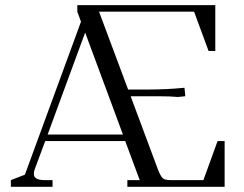

<svg xmlns="http://www.w3.org/2000/svg" viewBox="-20 -722 943 742"><path d="M22 0V-25.9L76.2 -46.9L293 -638.2L278.8 -676.8V-702.1H812V-524.9H786.1L730 -676.8H362.8L475.1 -376H549.8Q623 -376 692.9 -382.8L695.8 -355V-350.1L668 -347.2Q638.2 -350.1 590.8 -350.1H484.9L590.8 -65.9Q601.1 -40.5 608.9 -33.2Q616.7 -25.9 640.1 -25.9H766.1L820.8 -176.8H848.1V0H472.2V-25.9H520L463.9 -176.8H154.8L113.8 -66.9Q110.8 -58.1 110.8 -49.8Q110.8 -25.9 152.8 -25.9H183.1V0ZM164.1 -202.1H455.1L309.1 -596.2Z"/></svg>

Font: Dihjauti S
Style: Regular
Weight: 400
Designer: T. Christopher White
Version: Version 3.0.0